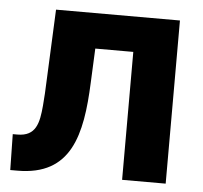

<svg xmlns="http://www.w3.org/2000/svg" viewBox="-44 -573 655 619"><g transform="rotate(5 284.0 -264.0)"><path d="M514 -528H113L103 -303C102 -269 100 -240 98 -216C93 -159 84 -116 24 -116H9L11 0H34C208 0 238 -133 245 -303L250 -414H373V0H514Z"/></g></svg>

Font: Asimov
Style: Regular
Weight: 500
Designer: Google
Version: Version 2.000980; 2014